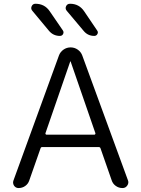

<svg xmlns="http://www.w3.org/2000/svg" viewBox="-20 -999 733 997"><path d="M291 -812.5Q256.8 -812.5 234.4 -838.9L147.5 -943.4Q138.7 -954.1 144.5 -966.8Q150.4 -979.5 164.1 -979.5Q211.9 -979.5 238.3 -940.4L306.6 -840.8Q312.5 -832 307.6 -822.3Q302.7 -812.5 291 -812.5ZM469.7 -812.5Q435.5 -812.5 414.1 -838.9L326.2 -943.4Q317.4 -954.1 323.2 -966.8Q329.1 -979.5 343.8 -979.5Q390.6 -979.5 417 -940.4L484.4 -840.8Q491.2 -832 485.8 -822.3Q480.5 -812.5 469.7 -812.5ZM346.7 -679.7Q346.7 -680.7 345.7 -680.7Q344.7 -680.7 344.7 -679.7L215.8 -306.6Q215.8 -303.7 217.3 -301.8Q218.8 -299.8 220.7 -299.8H470.7Q472.7 -299.8 474.1 -301.8Q475.6 -303.7 475.6 -306.6ZM502 -228.5Q500 -235.4 492.2 -235.4H199.2Q192.4 -235.4 190.4 -228.5L131.8 -61.5Q126 -43.9 110.8 -33.2Q95.7 -22.5 76.2 -22.5Q61.5 -22.5 52.7 -35.2Q47.9 -43 47.9 -50.8Q47.9 -55.7 49.8 -61.5L286.1 -710.9Q293 -729.5 309.6 -741.2Q326.2 -752.9 346.7 -752.9Q367.2 -752.9 383.8 -741.2Q400.4 -729.5 407.2 -710.9L644.5 -62.5Q646.5 -57.6 646.5 -51.8Q646.5 -43 640.6 -35.2Q631.8 -22.5 616.2 -22.5Q596.7 -22.5 581.1 -33.7Q565.4 -44.9 559.6 -63.5Z"/></svg>

Font: Gen Jyuu Gothic P Normal
Style: Regular
Weight: 300
Designer: [Source Han Sans]
Ryoko NISHIZUKA  (kana & ideographs); Paul D. Hunt (Latin, Greek & Cyrillic); Wenlong ZHANG  (bopomofo
Version: Version 1.002.20150607